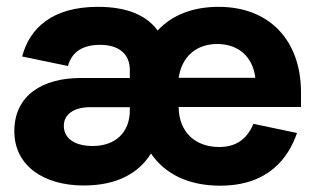

<svg xmlns="http://www.w3.org/2000/svg" viewBox="-20 -542 944 576"><path d="M640.5 15C784.5 15 845 -67.5 871 -143L740.5 -170.5C724 -132.5 696 -101 637.5 -101C566 -101 516.5 -145.5 516 -221H883V-265C883 -421 788 -521.5 636 -521.5C557 -521.5 495 -496 453 -450.5C418.5 -497.5 359 -521.5 273.5 -521.5C136.5 -521.5 68.5 -457 46.5 -372.5L184 -344C194 -382 223.5 -407.5 280 -407.5C338.5 -407.5 369.5 -378.5 369.5 -332V-308H222C109 -308 23 -257 23 -148.5C23 -43 113.5 14.5 231 14.5C331.5 14.5 396.5 -23 433 -81.5C474.5 -20.5 544.5 15 640.5 15ZM258 -104C204.5 -104 171.5 -126.5 171.5 -164.5C171.5 -201 204.5 -220.5 250.5 -220.5H369.5V-211.5C369.5 -143.5 325 -104 258 -104ZM516 -308.5C525 -371.5 568.5 -410 631.5 -410C695.5 -410 738.5 -371.5 746 -308.5Z"/></svg>

Font: MCL Standard Bold
Style: Regular
Weight: 700
Designer: Květoslav Bartoš
Foundry: Florian Karsten
Version: Version 1.001;Glyphs 3.2.3 (3260)